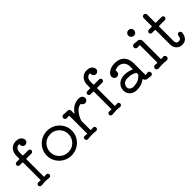

<svg xmlns="http://www.w3.org/2000/svg" viewBox="187 -1817 2915 2915"><g transform="rotate(-45 1644.5 -359.0)"><path d="M295 -736Q341 -736 367 -721.5Q393 -707 404.5 -686.5Q416 -666 416 -648Q416 -625 400 -609Q384 -593 361 -593Q336 -593 319.5 -611.5Q303 -630 306 -655Q306 -665 299 -666Q297 -667 289 -667Q275 -667 258.5 -657.5Q242 -648 230.5 -627Q219 -606 219 -571V-513Q219 -504 228 -504H336Q350 -504 360 -494Q370 -484 370 -470Q370 -456 360 -445.5Q350 -435 336 -435H228Q219 -435 219 -426V-57Q219 -49 226 -49Q237 -49 248 -50.5Q259 -52 270 -52Q284 -52 294 -42Q304 -32 304 -17Q304 -2 293 8Q282 18 266 17Q237 14 222.5 13Q208 12 200.5 12Q193 12 183 12Q172 12 164.5 12.5Q157 13 143.5 14Q130 15 101 17Q85 18 74 8Q63 -2 63 -17Q63 -32 73 -42Q83 -52 97 -52Q107 -52 118 -51Q129 -50 139 -49H141Q148 -49 148 -57V-426Q148 -435 139 -435H83Q69 -435 58.5 -445.5Q48 -456 48 -470Q48 -484 58.5 -494Q69 -504 83 -504H139Q148 -504 148 -513V-571Q148 -619 167 -656.5Q186 -694 219.5 -715Q253 -736 295 -736Z M746 18Q690 18 641 -2.5Q592 -23 555 -59.5Q518 -96 497 -144Q476 -192 476 -247Q476 -302 497 -350Q518 -398 555 -434.5Q592 -471 641 -491.5Q690 -512 746 -512Q802 -512 850.5 -491.5Q899 -471 936 -434.5Q973 -398 994 -350Q1015 -302 1015 -247Q1015 -192 994 -144Q973 -96 936 -59.5Q899 -23 850.5 -2.5Q802 18 746 18ZM746 -53Q803 -53 847 -80Q891 -107 916 -151Q941 -195 941 -247Q941 -299 915.5 -343Q890 -387 846 -414Q802 -441 746 -441Q688 -441 644 -414Q600 -387 575 -343Q550 -299 550 -247Q550 -195 575.5 -151Q601 -107 645 -80Q689 -53 746 -53Z M1503 -478Q1509 -465 1509 -453Q1509 -430 1492 -414Q1475 -398 1452 -398Q1435 -398 1421.5 -407.5Q1408 -417 1400 -431Q1397 -438 1389 -438Q1353 -435 1320.5 -408.5Q1288 -382 1263 -342Q1238 -302 1223 -256Q1221 -252 1221 -245V-57Q1221 -49 1228 -49Q1240 -49 1251.5 -50.5Q1263 -52 1275 -52Q1289 -52 1299 -42Q1309 -32 1309 -17Q1309 -2 1298 8.5Q1287 19 1271 18Q1240 15 1221 13.5Q1202 12 1184 12Q1163 12 1144.5 13.5Q1126 15 1097 18Q1081 19 1070 8.5Q1059 -2 1059 -17Q1059 -32 1069 -42Q1079 -52 1093 -52Q1103 -52 1114.5 -51Q1126 -50 1137 -49H1139Q1146 -49 1146 -57V-429Q1146 -437 1139 -437Q1117 -437 1097 -434Q1080 -433 1067.5 -444.5Q1055 -456 1055 -473Q1055 -490 1067.5 -501.5Q1080 -513 1097 -511Q1118 -509 1129.5 -508Q1141 -507 1152.5 -507Q1164 -507 1184 -507Q1200 -507 1210.5 -496Q1221 -485 1221 -470V-412Q1221 -406 1224.5 -404.5Q1228 -403 1232 -408Q1262 -452 1303.5 -481Q1345 -510 1401 -517Q1407 -518 1413 -518.5Q1419 -519 1425 -519Q1451 -519 1472.5 -510Q1494 -501 1503 -478Z M1816 -736Q1862 -736 1888 -721.5Q1914 -707 1925.5 -686.5Q1937 -666 1937 -648Q1937 -625 1921 -609Q1905 -593 1882 -593Q1857 -593 1840.5 -611.5Q1824 -630 1827 -655Q1827 -665 1820 -666Q1818 -667 1810 -667Q1796 -667 1779.5 -657.5Q1763 -648 1751.5 -627Q1740 -606 1740 -571V-513Q1740 -504 1749 -504H1857Q1871 -504 1881 -494Q1891 -484 1891 -470Q1891 -456 1881 -445.5Q1871 -435 1857 -435H1749Q1740 -435 1740 -426V-57Q1740 -49 1747 -49Q1758 -49 1769 -50.5Q1780 -52 1791 -52Q1805 -52 1815 -42Q1825 -32 1825 -17Q1825 -2 1814 8Q1803 18 1787 17Q1758 14 1743.5 13Q1729 12 1721.5 12Q1714 12 1704 12Q1693 12 1685.5 12.5Q1678 13 1664.5 14Q1651 15 1622 17Q1606 18 1595 8Q1584 -2 1584 -17Q1584 -32 1594 -42Q1604 -52 1618 -52Q1628 -52 1639 -51Q1650 -50 1660 -49H1662Q1669 -49 1669 -57V-426Q1669 -435 1660 -435H1604Q1590 -435 1579.5 -445.5Q1569 -456 1569 -470Q1569 -484 1579.5 -494Q1590 -504 1604 -504H1660Q1669 -504 1669 -513V-571Q1669 -619 1688 -656.5Q1707 -694 1740.5 -715Q1774 -736 1816 -736Z M2453 -59Q2468 -59 2478.5 -47.5Q2489 -36 2489 -21Q2489 -3 2476 8.5Q2463 20 2446 17Q2433 14 2418 12Q2403 10 2388 9Q2368 9 2352 -3Q2336 -15 2330 -34Q2327 -43 2320 -37Q2286 -11 2246 3Q2206 17 2151 17Q2085 17 2041 -21.5Q1997 -60 1997 -122Q1997 -193 2047 -238Q2097 -283 2179 -283Q2210 -283 2245 -276Q2280 -269 2317 -254Q2318 -254 2319 -253.5Q2320 -253 2321 -253Q2328 -253 2328 -261V-301Q2328 -372 2290.5 -407Q2253 -442 2203 -442Q2170 -442 2135 -427Q2128 -423 2130 -415Q2133 -406 2133 -398Q2133 -376 2117.5 -358Q2102 -340 2076 -340Q2049 -340 2033.5 -358.5Q2018 -377 2018 -401Q2018 -426 2036 -447Q2063 -478 2103.5 -495Q2144 -512 2190 -512Q2268 -512 2314.5 -483Q2361 -454 2381.5 -406Q2402 -358 2402 -301V-60Q2402 -52 2410 -52Q2421 -52 2432 -55.5Q2443 -59 2453 -59ZM2151 -55Q2209 -57 2248 -74Q2287 -91 2324 -129Q2328 -134 2328 -140V-168Q2328 -175 2322 -178Q2301 -190 2269 -202Q2237 -214 2183 -214Q2121 -214 2094.5 -186Q2068 -158 2068 -122Q2068 -98 2081 -83.5Q2094 -69 2113.5 -62Q2133 -55 2151 -55Z M2700 -599Q2675 -599 2657.5 -616.5Q2640 -634 2640 -659Q2640 -685 2657.5 -702Q2675 -719 2700 -719Q2725 -719 2742.5 -702Q2760 -685 2760 -659Q2760 -634 2742.5 -616.5Q2725 -599 2700 -599ZM2613 18Q2596 19 2583.5 7.5Q2571 -4 2571 -21Q2571 -38 2583.5 -50Q2596 -62 2613 -60Q2622 -59 2632.5 -58Q2643 -57 2653 -56H2655Q2662 -56 2662 -65V-429Q2662 -437 2655 -437Q2633 -437 2613 -434Q2596 -433 2583.5 -444.5Q2571 -456 2571 -473Q2571 -490 2583.5 -502Q2596 -514 2613 -512Q2641 -510 2652 -508.5Q2663 -507 2667.5 -507Q2672 -507 2678 -507Q2703 -507 2720.5 -489.5Q2738 -472 2738 -447V-65Q2738 -56 2745 -56Q2756 -56 2766.5 -57.5Q2777 -59 2787 -60Q2804 -62 2816 -50Q2828 -38 2828 -21Q2828 -4 2816 7.5Q2804 19 2787 18Q2767 16 2744 14Q2721 12 2700 12Q2679 12 2656 14Q2633 16 2613 18Z M3212 -155Q3229 -155 3241 -143Q3253 -131 3251 -114Q3236 18 3120 18Q3082 18 3053.5 0Q3025 -18 3009 -47.5Q2993 -77 2993 -112V-426Q2993 -435 2984 -435H2924Q2910 -435 2899.5 -445.5Q2889 -456 2889 -470Q2889 -484 2899.5 -494Q2910 -504 2924 -504H2984Q2993 -504 2993 -513V-684Q2993 -700 3004 -711Q3015 -722 3031 -722Q3046 -722 3057 -711Q3068 -700 3068 -684V-513Q3068 -504 3077 -504H3198Q3212 -504 3222 -494Q3232 -484 3232 -470Q3232 -456 3222 -445.5Q3212 -435 3198 -435H3077Q3068 -435 3068 -426V-112Q3068 -109 3070.5 -95.5Q3073 -82 3084 -69.5Q3095 -57 3120 -57Q3149 -57 3161 -73Q3173 -89 3177 -122Q3179 -136 3189 -145.5Q3199 -155 3212 -155Z"/></g></svg>

Font: Kiwi Maru
Style: Regular
Weight: 400
Designer: Hiroki-Chan
Version: Version 1.100